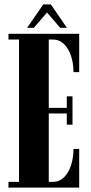

<svg xmlns="http://www.w3.org/2000/svg" viewBox="-20 -854 414 874"><path d="M18.5 0V-26H66.5V-674H18.5V-700H340.5V-525.5H314.5Q314.5 -566 303.2 -599.8Q292 -633.5 271 -653.8Q250 -674 221 -674H202V-363H284V-415.5H310V-286.5H284V-337.5H202V-26H221Q250 -26 271 -46.5Q292 -67 303.2 -101.2Q314.5 -135.5 314.5 -176H340.5V0ZM103.5 -727.5 177 -834H211.5L284.5 -727.5H254L194 -797L134 -727.5Z"/></svg>

Font: Imbue 50pt ExtraBold
Style: Regular
Weight: 800
Designer: Tyler Finck
Foundry: Etcetera Type Company
Version: Version 1.102; ttfautohint (v1.8.3)